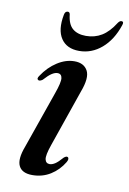

<svg xmlns="http://www.w3.org/2000/svg" viewBox="-77 -693 506 751"><g transform="rotate(10 175.5 -317.0)"><path d="M164 -45Q173.5 -45 185 -52.2Q196.5 -59.5 214 -79.5Q223.5 -87.5 229 -84.5Q237 -79.5 228.5 -64.5Q208.5 -31 176.5 -11Q144.5 9 104.5 9Q63.5 9 50.8 -17Q38 -43 58 -95.5L137 -321.5Q153.5 -367.5 151.2 -384.2Q149 -401 133 -401Q123 -401 110.8 -393.2Q98.5 -385.5 80 -365Q69.5 -358 64 -360.5Q55 -365 64.5 -378Q88.5 -414.5 122.2 -436.2Q156 -458 190.5 -458Q228 -458 242.8 -431Q257.5 -404 235.5 -346L157 -119Q142 -76 145.5 -60.5Q149 -45 164 -45ZM216.5 -563.5Q251.5 -563.5 279.2 -580.5Q307 -597.5 330.5 -635Q337 -644.5 344 -644.5Q355 -644.5 349.5 -629.5Q329.5 -569 289.8 -535Q250 -501 200.5 -501Q151 -501 128.5 -535Q106 -569 117.5 -629.5Q120 -644.5 131 -644.5Q138.5 -644.5 140 -635Q144 -596.5 163.5 -580Q183 -563.5 216.5 -563.5Z"/></g></svg>

Font: Fraunces 72pt S000
Style: Italic
Weight: 400
Italic angle: -16°
Version: Version 1.000; ttfautohint (v1.8.3)